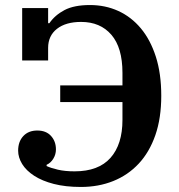

<svg xmlns="http://www.w3.org/2000/svg" viewBox="-20 -730 712 762"><path d="M301 12Q240 12 193.5 0Q147 -12 115.5 -32.5Q84 -53 68 -79Q52 -105 52 -132Q52 -168 72.5 -190Q93 -212 128 -212Q163 -212 182.5 -190.5Q202 -169 202 -137Q202 -117 191.5 -100Q181 -83 165 -76V-71Q182 -63 210 -56.5Q238 -50 276 -50Q371 -50 418.5 -103.5Q466 -157 466 -254V-325H219V-391H466V-441Q466 -541 422 -592Q378 -643 302 -643Q241 -643 206 -615.5Q171 -588 171 -540V-490H68V-698H171V-638H176Q198 -670 236 -690Q274 -710 337 -710Q398 -710 449.5 -686.5Q501 -663 539 -617.5Q577 -572 598.5 -505Q620 -438 620 -350Q620 -261 596.5 -193.5Q573 -126 530.5 -80.5Q488 -35 429.5 -11.5Q371 12 301 12Z"/></svg>

Font: IBM Plex Serif SemiBold
Style: Regular
Weight: 600
Designer: Mike Abbink, Paul van der Laan, Pieter van Rosmalen
Foundry: Bold Monday
Version: Version 2.5